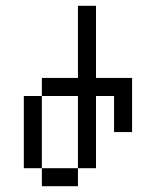

<svg xmlns="http://www.w3.org/2000/svg" viewBox="-20 -645 540 665"><path d="M125 -62.5V0H250V-62.5ZM125 -62.5Q125 -62.5 125 -312.5H62.5Q62.5 -312.5 62.5 -62.5ZM250 -62.5H312.5Q312.5 -62.5 312.5 -312.5H375Q375 -312.5 375 -187.5H437.5V-375H312.5Q312.5 -375 312.5 -625H250Q250 -625 250 -375H125V-312.5H250Q250 -312.5 250 -62.5Z"/></svg>

Font: UnifontExMono
Style: Regular
Weight: 500
Version: Version 15.0.06